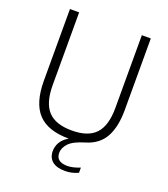

<svg xmlns="http://www.w3.org/2000/svg" viewBox="-166 -857 1030 1177"><g transform="rotate(20 349.0 -268.0)"><path d="M396 203.5Q341 203.5 312.5 180Q284 156.5 284 113.5Q284 84.5 299 57.5Q314 30.5 350 9Q213.5 9 149.5 -59.2Q85.5 -127.5 85.5 -273V-740H145.5V-266Q145.5 -150.5 194.5 -97.2Q243.5 -44 350 -44Q456.5 -44 505.5 -97.2Q554.5 -150.5 554.5 -266V-740H613V-273Q613 -163.5 576 -96Q539 -28.5 454.5 -3.5Q380 18.5 352.5 48.5Q325 78.5 325 110.5Q325 169.5 399 169.5Q433.5 169.5 481 150.5V184.5Q439 203.5 396 203.5Z"/></g></svg>

Font: Encode Sans Lt
Style: Regular
Weight: 300
Designer: Multiple Designers
Foundry: Impallari Type
Version: Version 3.002; ttfautohint (v1.8.3) -l 8 -r 50 -G 200 -x 14 